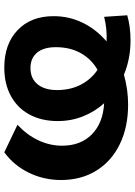

<svg xmlns="http://www.w3.org/2000/svg" viewBox="110 -702 614 873"><g transform="rotate(-90 416.5 -265.0)"><path d="M670 22Q586 22 514 -8Q446 11 378 11Q276 11 198.5 -26.5Q121 -64 78 -133Q35 -202 35 -294Q35 -372 68 -440Q101 -508 161 -552L286 -492Q240 -449 215.5 -397Q191 -345 191 -289Q191 -205 242.5 -154Q294 -103 384 -98Q346 -140 324.5 -194Q303 -248 303 -309Q303 -382 332.5 -437Q362 -492 417 -522Q472 -552 546 -552Q653 -552 716.5 -491.5Q780 -431 780 -328Q780 -257 750 -195.5Q720 -134 665 -87Q722 -84 777 -98L784 7Q732 22 670 22ZM444 -312Q444 -252 468 -205Q492 -158 536 -128Q585 -156 612 -204.5Q639 -253 639 -318Q639 -373 614 -403Q589 -433 544 -433Q497 -433 470.5 -401Q444 -369 444 -312Z"/></g></svg>

Font: APTA Sans Regular
Style: Bold Italic
Weight: 700
Version: Version 7.200